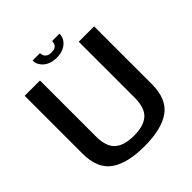

<svg xmlns="http://www.w3.org/2000/svg" viewBox="-210 -931 1082 1082"><g transform="rotate(-45 331.0 -390.0)"><path d="M324 4Q461 4 531 -46.2Q601 -96.5 601 -214.5V-675H478.5V-229Q478.5 -148.5 440.5 -114.2Q402.5 -80 324 -80Q246 -80 207.8 -114.2Q169.5 -148.5 169.5 -229V-675H47.5V-214.5Q47.5 -96.5 117.2 -46.2Q187 4 324 4ZM326.5 -698.5Q361 -698.5 385 -710.5Q409 -722.5 421.5 -741.8Q434 -761 434 -784H375Q375 -771.5 370.5 -761.5Q366 -751.5 355.5 -746Q345 -740.5 326.5 -740.5Q310 -740.5 299.5 -746.2Q289 -752 283.8 -761.5Q278.5 -771 278.5 -784H219.5Q219.5 -761 232.8 -741.8Q246 -722.5 269.8 -710.5Q293.5 -698.5 326.5 -698.5Z"/></g></svg>

Font: Anybody Thin Medium
Style: Regular
Weight: 500
Version: Version 1.113;gftools[0.9.25]